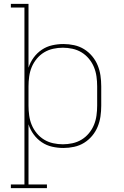

<svg xmlns="http://www.w3.org/2000/svg" viewBox="-20 -755 640 990"><path d="M222 215H36V196H106V-716H36V-735H127V-406Q136 -434 153.5 -458Q171 -482 195.5 -498.5Q220 -515 249 -521.5Q278 -528 307 -528Q335 -528 362.5 -522Q390 -516 413.5 -501.5Q437 -487 455 -465.5Q473 -444 483.5 -418.5Q494 -393 498 -365.5Q502 -338 502 -310V-210Q502 -182 498 -154.5Q494 -127 483.5 -101.5Q473 -76 455 -54.5Q437 -33 413.5 -18.5Q390 -4 362.5 2Q335 8 307 8Q278 8 249 1.5Q220 -5 195.5 -21.5Q171 -38 153.5 -62Q136 -86 127 -114V196H222ZM304 -11Q329 -11 354 -16.5Q379 -22 400.5 -35Q422 -48 438.5 -68Q455 -88 464.5 -111Q474 -134 477.5 -159.5Q481 -185 481 -210V-310Q481 -335 477.5 -360.5Q474 -386 464.5 -409Q455 -432 438.5 -452Q422 -472 400.5 -485Q379 -498 354 -503.5Q329 -509 304 -509Q279 -509 254 -503.5Q229 -498 207.5 -485Q186 -472 169.5 -452Q153 -432 143.5 -409Q134 -386 130.5 -360.5Q127 -335 127 -310V-210Q127 -185 130.5 -159.5Q134 -134 143.5 -111Q153 -88 169.5 -68Q186 -48 207.5 -35Q229 -22 254 -16.5Q279 -11 304 -11Z"/></svg>

Font: Iosevka HT Thin Extended
Style: Regular
Weight: 100
Width: 7
Monospace: yes
Designer: Belleve Invis
Foundry: Belleve Invis
Version: Version 32.3.0; ttfautohint (v1.8.4)